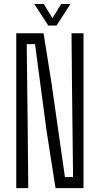

<svg xmlns="http://www.w3.org/2000/svg" viewBox="-20 -972 516 992"><path d="M64 0V-800H205L245.5 -547L315.5 -57H357.5L352 -527L349.5 -800H411.5V0H267L221 -293L161 -744H118L123 -322L126 0ZM229.5 -840 157 -951.5H206L251 -878L296 -951.5H344L272 -840Z"/></svg>

Font: Big Shoulders Text Thin Light
Style: Regular
Weight: 300
Version: Version 2.002